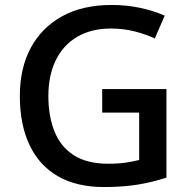

<svg xmlns="http://www.w3.org/2000/svg" viewBox="-20 -744 767 774"><path d="M392 -385H651V-28Q593 -9 533.5 0.5Q474 10 399 10Q289 10 213.5 -33.5Q138 -77 99 -159.5Q60 -242 60 -357Q60 -469 104 -551Q148 -633 230.5 -678.5Q313 -724 431 -724Q490 -724 544 -712.5Q598 -701 644 -681L604 -589Q568 -606 522.5 -617.5Q477 -629 427 -629Q349 -629 292 -596Q235 -563 205 -501.5Q175 -440 175 -356Q175 -276 199.5 -214.5Q224 -153 277 -118.5Q330 -84 416 -84Q458 -84 487.5 -88.5Q517 -93 541 -99V-290H392Z"/></svg>

Font: Noto Sans Nag Mundari Medium
Style: Regular
Weight: 500
Version: Version 1.000